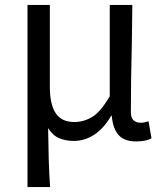

<svg xmlns="http://www.w3.org/2000/svg" viewBox="-20 -563 668 782"><path d="M92 199V-543H183V-210Q183 -139 206.5 -102.5Q230 -66 283 -66Q320 -66 354.5 -86Q389 -106 427 -171V-543H519Q518 -468 517 -391Q513 -236 513 -106Q513 -83 524 -73Q535 -63 553 -63Q567 -63 585 -69L597 0Q577 13 533 13Q487 13 463.5 -12.5Q440 -38 435 -92H433Q403 -40 364 -14.5Q325 11 281 11Q249 11 222.5 0.5Q196 -10 176 -41Q177 36 178.5 87Q180 138 184 199Z"/></svg>

Font: Noto Sans CJK KR Regular (TTF)
Style: Regular
Weight: 400
Designer: Ryoko NISHIZUKA 西塚涼子 (kana & ideographs); Paul D. Hunt (Latin, Greek & Cyrillic); Wenlong ZHANG 张文龙 (bopomofo); Sandoll 
Foundry: Adobe Systems Incorporated
Version: Version 1.004;PS 1.004;hotconv 1.0.82;makeotf.lib2.5.63406